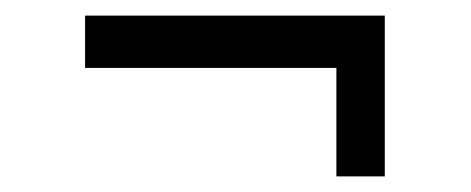

<svg xmlns="http://www.w3.org/2000/svg" viewBox="-20 -377 603 246"><path d="M411 -151V-290H89V-357H473V-151Z"/></svg>

Font: Kurale
Style: Regular
Weight: 400
Designer: Eduardo Rodriguez Tunni
Foundry: Eduardo Rodriguez Tunni
Version: Version 2.000